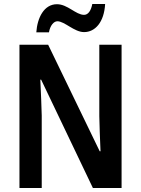

<svg xmlns="http://www.w3.org/2000/svg" viewBox="-20 -1003 703 957"><path d="M161 -842H224C230 -876 248 -897 266 -897C302 -897 350 -843 399 -843C454 -843 499 -892 504 -983H440C434 -951 420 -929 399 -929C358 -929 317 -982 264 -982C199 -982 166 -914 161 -842ZM586 -66V-780H475V-424C476 -371 478 -321 481 -249H477L220 -780H77V-66H188V-427C186 -480 185 -533 181 -606H185L443 -66Z"/></svg>

Font: Noto Sans Malayalam UI Condensed SemiBold
Style: Regular
Weight: 600
Width: 3
Designer: Jelle Bosma - Monotype Design Team
Foundry: Monotype Imaging Inc.
Version: Version 2.104